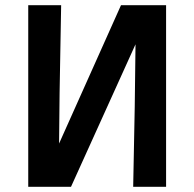

<svg xmlns="http://www.w3.org/2000/svg" viewBox="-20 -721 750 741"><path d="M89 0V-701H216L210 -362L208 -167L447 -701H621V0H494L500 -309L503 -550L254 0Z"/></svg>

Font: Ruda ExtraBold
Style: Regular
Weight: 800
Designer: Mariela Monsalve and Angelina Sanchez
Foundry: Mariela Monsalve and Angelina Sanchez
Version: Version 2.000